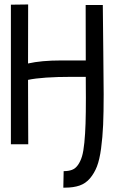

<svg xmlns="http://www.w3.org/2000/svg" viewBox="-20 -653 558 869"><path d="M107.4 -632.8 106.9 -365.7Q167 -379.4 256.8 -379.4H368.2Q368.2 -453.1 367.9 -525.4Q367.7 -597.7 367.7 -630.4H445.3Q445.8 -555.7 447.5 -419.7Q449.2 -283.7 449.2 -226.1Q449.2 -144 446.8 -87.9Q444.3 -31.7 437.5 19Q430.7 69.8 418.7 100.6Q406.7 131.3 387.2 154.3Q367.7 177.2 340.1 186.8Q312.5 196.3 274.4 196.3H266.6L268.1 121.6Q290.5 121.6 305.9 115.7Q321.3 109.9 332.8 93.8Q344.2 77.6 351.1 54.9Q357.9 32.2 361.8 -7.6Q365.7 -47.4 367.2 -94Q368.7 -140.6 368.7 -210.9Q368.7 -224.6 368.4 -256.1Q368.2 -287.6 368.2 -305.2H305.2Q171.4 -305.2 106.9 -291.5Q106.9 -197.8 107.4 -116Q107.9 -34.2 107.9 0H29.3V-631.8Z"/></svg>

Font: Fantasque Sans Mono
Style: Regular
Weight: 400
Monospace: yes
Designer: Jany Belluz
Version: Version 1.8.0 ; ttfautohint (v1.8.2)